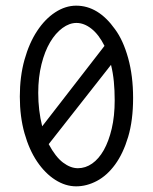

<svg xmlns="http://www.w3.org/2000/svg" viewBox="-20 -647 540 678"><path d="M386 -544Q415 -505 432.5 -442Q450 -379 450 -301Q450 -222 432.5 -163.5Q415 -105 386.5 -66Q358 -27 322 -8Q286 11 249 11Q211 11 175 -12Q139 -35 111 -76.5Q83 -118 66.5 -176.5Q50 -235 50 -306Q50 -377 66.5 -436Q83 -495 111 -537.5Q139 -580 175 -603.5Q211 -627 249 -627Q327 -627 386 -544ZM349 -485Q329 -525 303 -545.5Q277 -566 250 -566Q225 -566 200.5 -548Q176 -530 157 -498Q138 -466 126.5 -420Q115 -374 115 -319Q115 -257 129 -201ZM372 -418 152 -138Q176 -93 202.5 -73Q229 -53 255 -53Q282 -53 305.5 -69.5Q329 -86 346.5 -117Q364 -148 374.5 -192.5Q385 -237 385 -293Q385 -328 382 -359Q379 -390 372 -418Z"/></svg>

Font: Inconsolata
Style: Regular
Weight: 400
Designer: Raph Levien, Kirill Tkachev
Foundry: Cyreal
Version: Version 1.013